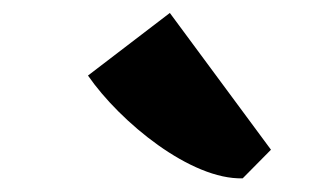

<svg xmlns="http://www.w3.org/2000/svg" viewBox="-20 -924 472 292"><path d="M349.1 -652.8 392.1 -696.3 238.3 -904.3 113.8 -809.1C163.1 -737.8 270.5 -650.4 349.1 -652.8Z"/></svg>

Font: Merriweather
Style: Heavy
Weight: 900
Designer: Eben Sorkin ( eben@eyebytes.com )
Foundry: Sorkin Type Co.
Version: Version 1.003